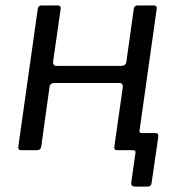

<svg xmlns="http://www.w3.org/2000/svg" viewBox="-20 -550 656 703"><path d="M475 133.2Q458.7 133.2 460.5 118.7L476.1 9.2Q477.3 0 467.9 0H422.8L431.6 -62.8H488.6L490.7 -72Q489.4 -62.8 498.9 -62.8H549.4Q561.1 -62.8 559.6 -49.2L535.2 119.1Q534.2 126.3 531 129.7Q527.7 133.2 519.7 133.2ZM60.7 0Q51.5 0 48.9 -3.1Q46.2 -6.2 47.2 -14.1L118.1 -516.4Q119.6 -530 131.4 -530H192.2Q203.6 -530 202.1 -517.2L174.4 -324.4Q173.8 -318 176.8 -313.3Q179.8 -308.7 186.3 -308.7L424.4 -308.9Q431.9 -308.7 436.7 -312.4Q441.5 -316.2 442.5 -322.7L469.7 -516.4Q471.3 -530 483 -530H543.8Q555.3 -530 553.7 -517.2L483.1 -16.7Q481.8 -7.2 477.9 -3.6Q474 0 463.5 0H412.4Q403.2 0 400.5 -3.1Q397.8 -6.2 398.8 -14.1L429.5 -230.4Q430.1 -237.8 427.4 -242Q424.8 -246.1 417.6 -246.1H179.5Q173 -246.4 167.9 -243Q162.7 -239.6 161.4 -232.4L131.5 -16.7Q130.2 -7.2 126.3 -3.6Q122.3 0 111.9 0Z"/></svg>

Font: Libre Franklin Thin
Style: Italic
Weight: 100
Italic angle: -8°
Designer: Pablo Impallari, Rodrigo Fuenzalida, Nhung Nguyen
Foundry: Impallari Type
Version: Version 3.000